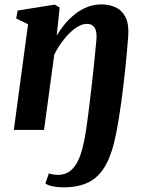

<svg xmlns="http://www.w3.org/2000/svg" viewBox="-20 -574 647 848"><path d="M260.5 253.5Q235 253.5 212.8 249Q190.5 244.5 180.5 236L196 191.5Q203.5 195 215.8 196.8Q228 198.5 234.5 198.5Q264 198.5 284.8 184.8Q305.5 171 319.8 145.2Q334 119.5 343.8 82.5Q353.5 45.5 360.5 -1Q364.5 -30.5 368.8 -62.2Q373 -94 377 -128.2Q381 -162.5 385 -197.2Q389 -232 392.8 -266.8Q396.5 -301.5 399.8 -335.2Q403 -369 406 -400.5Q407.5 -423 403.5 -438.2Q399.5 -453.5 389.5 -461Q379.5 -468.5 362.5 -468.5Q347 -468.5 328.5 -459Q310 -449.5 290.8 -431.2Q271.5 -413 253 -388Q234.5 -363 219.5 -332L174.5 0H41L104 -467L51.5 -492.5L58 -527.5L221.5 -553.5L243.5 -541L230.5 -417Q246 -443 266.2 -467.5Q286.5 -492 311.5 -511.8Q336.5 -531.5 365.8 -543Q395 -554.5 428 -554.5Q463.5 -554.5 491.5 -541.2Q519.5 -528 534.5 -498Q549.5 -468 546.5 -417.5Q544 -383.5 540.8 -346.8Q537.5 -310 533.5 -272Q529.5 -234 525 -196.2Q520.5 -158.5 515.5 -122.2Q510.5 -86 505.2 -53.2Q500 -20.5 494.5 7.5Q477 101.5 446.8 155.2Q416.5 209 370.8 231.2Q325 253.5 260.5 253.5Z"/></svg>

Font: Merriweather 48pt
Style: Bold Italic
Weight: 700
Italic angle: -7.8°
Version: Version 2.101